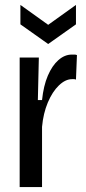

<svg xmlns="http://www.w3.org/2000/svg" viewBox="-20 -761 351 781"><path d="M60 0V-326V-527H138L134 -354H151Q157 -412 174.5 -453Q192 -494 217.5 -516.5Q243 -539 272 -539Q278 -539 283 -539Q288 -539 293 -537L289 -437Q286 -439 281.5 -439Q277 -439 273 -439Q246 -439 219.5 -413.5Q193 -388 174.5 -344Q156 -300 151 -245V0ZM63 -741 176 -660 289 -741V-662L176 -582L63 -662Z"/></svg>

Font: Bricolage Grotesque Condensed
Style: Regular
Weight: 400
Width: 3
Designer: Mathieu Triay
Foundry: Atelier Triay
Version: Version 1.000;gftools[0.9.30]